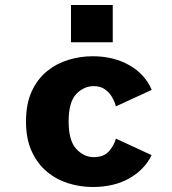

<svg xmlns="http://www.w3.org/2000/svg" viewBox="-20 -737 690 768"><path d="M350.5 11Q301 11 253.5 -3.8Q206 -18.5 167.8 -50.2Q129.5 -82 106.8 -131.8Q84 -181.5 84 -251Q84 -321.5 106.8 -371.2Q129.5 -421 167.8 -452Q206 -483 253.5 -497.5Q301 -512 350.5 -512Q434.5 -512 497.2 -476.2Q560 -440.5 587 -377.5L443.5 -311.5Q439 -329.5 428.5 -348Q418 -366.5 400 -379.5Q382 -392.5 355 -392.5Q315.5 -392.5 285 -360.8Q254.5 -329 254.5 -251Q254.5 -174.5 285 -141.5Q315.5 -108.5 355 -108.5Q395.5 -108.5 416.2 -132.5Q437 -156.5 443.5 -182.5L586.5 -116.5Q558 -58 497 -23.5Q436 11 350.5 11ZM264 -717H431V-568H264Z"/></svg>

Font: Trispace
Style: Bold
Weight: 700
Designer: Tyler Finck
Foundry: Etcetera Type Company
Version: Version 1.210; ttfautohint (v1.8.3)